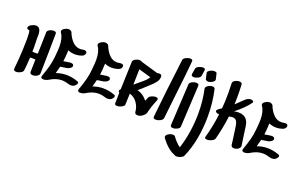

<svg xmlns="http://www.w3.org/2000/svg" viewBox="-124 -1462 3725 2357"><g transform="rotate(20 1738.5 -284.0)"><path d="M334 -625Q351 -625 361 -618.5Q371 -612 370 -598Q368 -512 366 -338L361 -77Q360 -55 333.5 -39Q307 -23 279 -23Q261 -23 250.5 -30.5Q240 -38 240 -53L244 -217Q240 -216 232 -216L212 -217Q205 -218 191 -218Q184 -218 174 -216Q169 -116 160 -46Q158 -25 129.5 -9Q101 7 73 7Q56 7 46.5 0Q37 -7 38 -21Q53 -159 57 -273L58 -303Q61 -390 61 -418Q61 -508 50 -529Q34 -528 25.5 -534.5Q17 -541 17 -551Q17 -561 25 -572Q33 -583 45 -590Q83 -611 110 -611Q132 -611 149 -597Q175 -575 175 -505L174 -455Q177 -404 177 -352L176 -293Q182 -295 195 -293Q208 -291 215 -291Q222 -291 231 -292.5Q240 -294 247 -295L254 -574Q254 -595 280 -610Q306 -625 334 -625Z M834 -123Q834 -107 815 -88Q794 -67 761 -67Q745 -67 734 -71Q681 -88 638 -88Q563 -88 485 -40Q472 -31 453.5 -25.5Q435 -20 419 -20Q404 -20 395 -25.5Q386 -31 386 -43Q386 -50 388 -55Q417 -136 434.5 -201Q452 -266 458 -333Q467 -423 467 -465Q467 -576 424 -635Q419 -641 419 -651Q419 -671 447 -688.5Q475 -706 502 -706Q520 -706 528 -698Q541 -693 545 -682Q570 -616 614 -570.5Q658 -525 718 -525Q729 -525 751 -529Q765 -531 769 -531Q786 -531 794.5 -523.5Q803 -516 803 -503Q803 -489 791.5 -475Q780 -461 761 -455Q720 -441 679 -441Q630 -441 585 -461Q583 -405 580 -377L573 -314Q612 -321 651 -326L665 -327Q705 -327 705 -300Q705 -282 685 -268Q665 -254 644 -250Q613 -244 559 -237Q548 -188 535 -145Q601 -169 669 -169Q744 -169 819 -141Q834 -136 834 -123Z M1314 -123Q1314 -107 1295 -88Q1274 -67 1241 -67Q1225 -67 1214 -71Q1161 -88 1118 -88Q1043 -88 965 -40Q952 -31 933.5 -25.5Q915 -20 899 -20Q884 -20 875 -25.5Q866 -31 866 -43Q866 -50 868 -55Q897 -136 914.5 -201Q932 -266 938 -333Q947 -423 947 -465Q947 -576 904 -635Q899 -641 899 -651Q899 -671 927 -688.5Q955 -706 982 -706Q1000 -706 1008 -698Q1021 -693 1025 -682Q1050 -616 1094 -570.5Q1138 -525 1198 -525Q1209 -525 1231 -529Q1245 -531 1249 -531Q1266 -531 1274.5 -523.5Q1283 -516 1283 -503Q1283 -489 1271.5 -475Q1260 -461 1241 -455Q1200 -441 1159 -441Q1110 -441 1065 -461Q1063 -405 1060 -377L1053 -314Q1092 -321 1131 -326L1145 -327Q1185 -327 1185 -300Q1185 -282 1165 -268Q1145 -254 1124 -250Q1093 -244 1039 -237Q1028 -188 1015 -145Q1081 -169 1149 -169Q1224 -169 1299 -141Q1314 -136 1314 -123Z M1543 -391Q1582 -422 1606.5 -446Q1631 -470 1644 -494Q1590 -508 1484 -540L1479 -337Q1509 -362 1514 -367ZM1788 -290Q1821 -290 1821 -269Q1821 -263 1818 -255Q1777 -159 1756 -69Q1751 -49 1727 -32Q1717 -19 1696.5 -10Q1676 -1 1656 -1Q1639 -1 1628.5 -8Q1618 -15 1617 -30Q1613 -95 1574.5 -149Q1536 -203 1476 -219L1471 -74Q1470 -55 1439.5 -39Q1409 -23 1381 -23Q1366 -23 1357 -28.5Q1348 -34 1348 -46L1351 -184Q1338 -193 1338 -205Q1338 -219 1353 -232Q1358 -414 1365 -595Q1366 -616 1393.5 -631.5Q1421 -647 1449 -647Q1470 -647 1479 -637Q1588 -607 1705 -571Q1723 -575 1730 -575Q1747 -575 1756.5 -567.5Q1766 -560 1766 -545Q1766 -504 1739 -469.5Q1712 -435 1664 -393L1644 -375Q1596 -328 1551 -292Q1633 -269 1683 -201Q1687 -211 1704 -251Q1712 -267 1738 -278.5Q1764 -290 1788 -290Z M2028 -878Q2060 -878 2059 -854Q2043 -675 2006 -360Q1982 -145 1975 -81Q1973 -60 1943.5 -43.5Q1914 -27 1886 -27Q1847 -27 1850 -56Q1885 -400 1939 -828Q1941 -847 1971 -862.5Q2001 -878 2028 -878Z M2198 -624Q2214 -624 2224 -617.5Q2234 -611 2233 -597L2204 -54Q2203 -33 2175 -17.5Q2147 -2 2119 -2Q2082 -2 2083 -31L2113 -573Q2114 -593 2142 -608.5Q2170 -624 2198 -624ZM2144 -677Q2171 -677 2199 -692Q2227 -707 2230 -728Q2238 -778 2241 -803Q2245 -828 2210 -828Q2183 -828 2154 -813Q2125 -798 2123 -779L2111 -705Q2109 -691 2118.5 -684Q2128 -677 2144 -677Z M2472 -283Q2472 -133 2445.5 9.5Q2419 152 2366 269Q2359 285 2331 297.5Q2303 310 2278 310Q2259 310 2250 301Q2154 266 2067 146Q2061 139 2061 129Q2061 108 2089.5 90.5Q2118 73 2146 73Q2168 73 2176 85Q2217 145 2278 191Q2313 84 2331.5 -37Q2350 -158 2350 -280Q2350 -447 2318 -587Q2314 -603 2326.5 -617.5Q2339 -632 2360 -641Q2381 -650 2400 -650Q2413 -650 2422.5 -644.5Q2432 -639 2434 -629Q2472 -468 2472 -283ZM2293 -704Q2295 -693 2318 -687L2329 -686Q2345 -686 2362 -693Q2382 -701 2397 -715Q2412 -729 2408 -747Q2397 -789 2391 -818Q2390 -825 2382 -828.5Q2374 -832 2366 -833L2357 -834Q2340 -834 2322 -827Q2302 -820 2286.5 -806.5Q2271 -793 2276 -776Z M2959 -263Q2976 -138 2984 -88Q2988 -63 2962 -44Q2936 -25 2907 -25Q2890 -25 2879 -32.5Q2868 -40 2866 -56L2858 -121Q2844 -231 2835 -286Q2830 -318 2821 -339.5Q2812 -361 2792 -372Q2779 -378 2762 -378Q2741 -378 2715 -371Q2697 -221 2656 -64Q2651 -43 2620.5 -27.5Q2590 -12 2562 -12Q2544 -12 2535 -18.5Q2526 -25 2530 -39Q2574 -197 2593 -355Q2573 -355 2558 -362.5Q2543 -370 2543 -382Q2543 -396 2563 -410L2602 -438Q2610 -527 2610 -640Q2610 -704 2607 -768Q2606 -788 2633 -804Q2660 -820 2689 -820Q2705 -820 2715.5 -813.5Q2726 -807 2727 -793Q2731 -725 2731 -642Q2731 -570 2729 -535Q2765 -567 2799 -602L2829 -631Q2843 -644 2861 -652.5Q2879 -661 2897 -661Q2908 -661 2921 -655.5Q2934 -650 2934 -640Q2934 -634 2930 -629Q2869 -543 2752 -452Q2785 -459 2811 -459Q2884 -459 2920 -411Q2936 -390 2942.5 -365.5Q2949 -341 2952 -317Q2955 -293 2956 -284Z M3460 -123Q3460 -107 3441 -88Q3420 -67 3387 -67Q3371 -67 3360 -71Q3307 -88 3264 -88Q3189 -88 3111 -40Q3098 -31 3079.5 -25.5Q3061 -20 3045 -20Q3030 -20 3021 -25.5Q3012 -31 3012 -43Q3012 -50 3014 -55Q3043 -136 3060.5 -201Q3078 -266 3084 -333Q3093 -423 3093 -465Q3093 -576 3050 -635Q3045 -641 3045 -651Q3045 -671 3073 -688.5Q3101 -706 3128 -706Q3146 -706 3154 -698Q3167 -693 3171 -682Q3196 -616 3240 -570.5Q3284 -525 3344 -525Q3355 -525 3377 -529Q3391 -531 3395 -531Q3412 -531 3420.5 -523.5Q3429 -516 3429 -503Q3429 -489 3417.5 -475Q3406 -461 3387 -455Q3346 -441 3305 -441Q3256 -441 3211 -461Q3209 -405 3206 -377L3199 -314Q3238 -321 3277 -326L3291 -327Q3331 -327 3331 -300Q3331 -282 3311 -268Q3291 -254 3270 -250Q3239 -244 3185 -237Q3174 -188 3161 -145Q3227 -169 3295 -169Q3370 -169 3445 -141Q3460 -136 3460 -123Z"/></g></svg>

Font: Sedgwick Ave Display
Style: Regular
Weight: 400
Designer: Kevin Burke, Pedro Vergani
Foundry: Google, Inc.
Version: Version 1.000